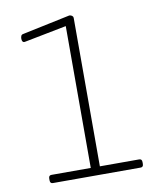

<svg xmlns="http://www.w3.org/2000/svg" viewBox="-80 -766 695 831"><g transform="rotate(-10 267.5 -351.0)"><path d="M85 0Q73 0 73 -14V-22Q73 -36 85 -36H258V-694L292 -666L72 -623Q67 -622 64 -624.5Q61 -627 60 -631Q59 -635 59 -638Q59 -646 61.5 -651.5Q64 -657 72 -658L281 -702Q288 -702 293 -698Q298 -694 298 -689V-36H471Q483 -36 483 -22V-14Q483 0 471 0Z"/></g></svg>

Font: Asap Thin
Style: Regular
Weight: 250
Designer: Pablo Cosgaya
Foundry: Omnibus-Type
Version: Version 3.001